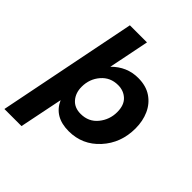

<svg xmlns="http://www.w3.org/2000/svg" viewBox="-269 -881 1215 1215"><g transform="rotate(45 338.0 -274.0)"><path d="M140 194H-13L174 -742H327L272 -469Q346 -544 447 -544Q517.5 -544 565 -512Q612.5 -480 636.8 -426Q661 -372 661 -306Q661 -175 578.5 -84.5Q496 6 374 6Q245 6 199 -97ZM350 -125Q421 -125 463.5 -177Q506 -229 506 -297Q506 -359 472.5 -390.5Q439 -422 389 -422Q320 -422 276.5 -371.5Q233 -321 233 -251Q233 -196.5 263.8 -160.8Q294.5 -125 350 -125Z"/></g></svg>

Font: Argentum Sans SemiBold
Style: Italic
Weight: 600
Italic angle: -11°
Designer: Julieta Ulanovsky (font), Cristiano Sobral (main changes and remaster)
Foundry: Julieta Ulanovsky (font), Cristiano Sobral (main changes and remaster)
Version: Version 2.007;June 15, 2022;FontCreator 14.0.0.2814 64-bit; 